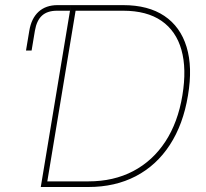

<svg xmlns="http://www.w3.org/2000/svg" viewBox="-20 -748 824 768"><path d="M84 -545.9 97.2 -625Q105.5 -674.8 134.5 -701.2Q163.6 -727.5 210 -727.5H263.7L259.8 -705.1H208Q169.4 -705.1 147.9 -685.5Q126.5 -666 119.6 -625L106.4 -545.9ZM333.5 0H154.8L158.7 -22.5H333.5Q434.6 -22.5 512.7 -63.5Q590.8 -104.5 641.4 -181.6Q691.9 -258.8 709.5 -366.2Q727.1 -472.7 705.8 -548.3Q684.6 -624 626 -664.6Q567.4 -705.1 472.7 -705.1H271.5L275.4 -727.5H472.7Q573.2 -727.5 637.5 -684.3Q701.7 -641.1 726.3 -560.3Q751 -479.5 731.9 -366.2Q712.9 -250.5 659.4 -168.5Q606 -86.4 523.2 -43.2Q440.4 0 333.5 0ZM286.1 -727.5 165.5 0H143.1L263.7 -727.5Z"/></svg>

Font: Inter 16pt Thin
Style: Italic
Weight: 250
Italic angle: -9.3988°
Version: Version 4.001;git-66647c0bb